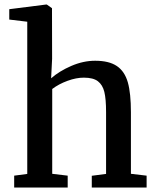

<svg xmlns="http://www.w3.org/2000/svg" viewBox="-20 -840 702 860"><path d="M102.1 -61V-742.7L21.5 -752.4V-798.8L187 -819.8H189.5L212.9 -803.2L213.4 -576.7L209 -489.3Q245.6 -521.5 299.3 -544.7Q353 -567.9 406.2 -567.9Q468.3 -567.9 503.4 -544.2Q538.6 -520.5 552.7 -470.7Q566.4 -421.9 566.4 -337.4V-61.5L636.7 -53.2V0H391.1V-52.7L455.1 -61V-337.9Q455.1 -397 447.3 -428.5Q439.5 -460 418.5 -476.1Q397.5 -492.2 355.5 -492.2Q321.3 -492.2 282.5 -478Q243.7 -463.9 213.9 -441.4V-61.5L283.2 -53.2V0H43.5V-53.2Z"/></svg>

Font: Merriweather
Style: Regular
Weight: 400
Designer: Eben Sorkin
Foundry: Eben Sorkin
Version: Version 1.584; ttfautohint (v1.8.1)